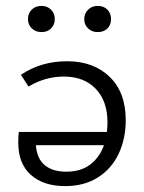

<svg xmlns="http://www.w3.org/2000/svg" viewBox="-20 -627 489 652"><path d="M407 -219Q407 -156 383 -105Q359 -54 312.5 -24.5Q266 5 201 5Q128 5 85 -33Q42 -71 42 -143Q42 -166 44 -179H343Q345 -199 345 -211Q345 -284 305 -325.5Q265 -367 197 -367Q133 -367 77 -333L51 -373Q119 -419 208 -419Q298 -419 352.5 -366Q407 -313 407 -219ZM333 -134H102Q105 -89 131.5 -66.5Q158 -44 205 -44Q254 -44 286 -68Q318 -92 333 -134ZM75 -562Q75 -582 88 -594.5Q101 -607 121 -607Q140 -607 153 -594.5Q166 -582 166 -562Q166 -543 153.5 -530.5Q141 -518 121 -518Q101 -518 88 -530.5Q75 -543 75 -562ZM266 -562Q266 -581 279 -594Q292 -607 312 -607Q332 -607 344.5 -594.5Q357 -582 357 -562Q357 -542 344.5 -530Q332 -518 312 -518Q292 -518 279 -530.5Q266 -543 266 -562Z"/></svg>

Font: Ysabeau
Style: Regular
Weight: 400
Designer: Christian Thalmann (Catharsis Fonts)
Version: Version 0.003